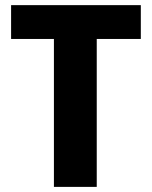

<svg xmlns="http://www.w3.org/2000/svg" viewBox="-20 -731 595 751"><path d="M358.4 -710.9V0H190.9V-710.9ZM530.8 -710.9V-578.6H23.4V-710.9Z"/></svg>

Font: Roboto Condensed Black
Style: Regular
Weight: 900
Designer: Christian Robertson
Foundry: Google
Version: Version 3.008; 2023